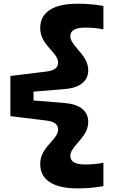

<svg xmlns="http://www.w3.org/2000/svg" viewBox="-20 -851 640 1036"><path d="M398.5 -831Q434.5 -831 468.8 -828Q503 -825 538 -819V-692.5Q514.5 -697.5 490.2 -699.8Q466 -702 440 -702Q399 -702 379.2 -690.5Q359.5 -679 359.5 -655.5Q359.5 -641.5 367.8 -627Q376 -612.5 398.5 -586L407.5 -575.5Q434 -545 445 -521.2Q456 -497.5 456 -471.5Q456 -428 423.5 -401.8Q391 -375.5 330.5 -370.5L161 -356.5V-309L330.5 -295Q391 -290 423.5 -263.8Q456 -237.5 456 -194Q456 -168 445 -144.2Q434 -120.5 407.5 -90L398.5 -79.5Q376 -53.5 367.8 -38.8Q359.5 -24 359.5 -10Q359.5 13.5 379.2 25Q399 36.5 440 36.5Q466 36.5 490.2 34.2Q514.5 32 538 27V153.5Q503 159.5 468.8 162.5Q434.5 165.5 398.5 165.5Q300.5 165.5 248.8 132Q197 98.5 197 35Q197 5.5 208.5 -19.8Q220 -45 247.5 -75.5L259.5 -89Q278.5 -110.5 286 -124.5Q293.5 -138.5 293.5 -153Q293.5 -193 230.5 -200.5L36 -224.5V-441L230.5 -465Q293.5 -472.5 293.5 -512.5Q293.5 -527 286 -541Q278.5 -555 259.5 -576.5L247.5 -590Q220 -620.5 208.5 -646Q197 -671.5 197 -700.5Q197 -764 248.8 -797.5Q300.5 -831 398.5 -831Z"/></svg>

Font: Google Sans Code
Style: Regular
Weight: 400
Monospace: yes
Designer: Google Sans Code Authors
Foundry: Google LLC
Version: Version 6.000